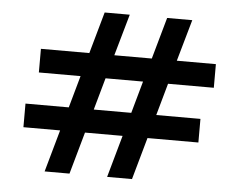

<svg xmlns="http://www.w3.org/2000/svg" viewBox="-50 -761 1033 822"><g transform="rotate(5 466.0 -350.0)"><path d="M170.4 0 221.2 -180.7H63.5V-282.2H249.5L288.1 -419.9H108.9V-521.5H316.9L367.2 -700.2H475.1L424.3 -521.5H585.4L635.7 -700.2H743.7L692.9 -521.5H860.8V-419.9H664.1L625.5 -282.2H815.4V-180.7H596.7L545.9 0H439L489.7 -180.7H328.1L277.3 0ZM356.9 -282.2H518.1L556.6 -419.9H395.5Z"/></g></svg>

Font: Goblin
Style: Regular
Weight: 400
Designer: Riccardo De Franceschi
Foundry: Sorkin Type Co.
Version: Version 1.001